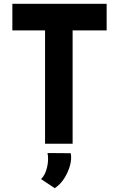

<svg xmlns="http://www.w3.org/2000/svg" viewBox="-20 -756 626 1010"><path d="M45 -736H541V-596H362V0H217V-596H45ZM268 234 196 186Q218 165 227.5 124.5Q237 84 230 49L352 50Q358 78 348.5 113.5Q339 149 318.5 181.5Q298 214 268 234Z"/></svg>

Font: Josefin Sans Thin
Style: Bold
Weight: 700
Version: Version 2.000